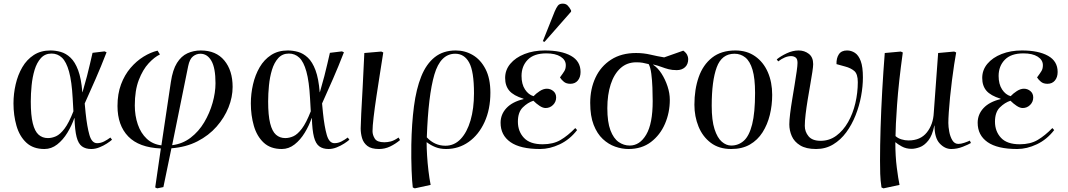

<svg xmlns="http://www.w3.org/2000/svg" viewBox="-20 -804 5861 1054"><path d="M224 14Q162 14 124.5 -21Q87 -56 70.5 -113.5Q54 -171 54 -236Q54 -289 66 -341Q78 -393 102.5 -435Q127 -477 165.5 -502Q204 -527 257 -527Q285 -527 313.5 -519Q342 -511 367 -487.5Q392 -464 409 -418.5Q426 -373 432 -298H433Q448 -349 457.5 -386Q467 -423 474 -453.5Q481 -484 488 -514L554 -522L565 -517Q534 -437 505 -371Q476 -305 445 -236L450 -184Q458 -108 471 -63Q484 -18 513 -18Q533 -18 551.5 -27.5Q570 -37 586 -49L595 -37Q585 -28 566.5 -16Q548 -4 525.5 5Q503 14 481 14Q450 14 430 -0.5Q410 -15 400.5 -52Q391 -89 389 -156H388Q374 -115 350 -75.5Q326 -36 294 -11Q262 14 224 14ZM243 -46Q265 -46 287.5 -56Q310 -66 334 -97.5Q358 -129 383 -193L379 -264Q374 -357 359 -411Q344 -465 320 -487.5Q296 -510 263 -510Q227 -510 204.5 -485Q182 -460 170 -420.5Q158 -381 153.5 -335Q149 -289 149 -247Q149 -171 160 -127Q171 -83 192 -64.5Q213 -46 243 -46Z M843 230 832 225 863 11Q743 6 684 -55Q625 -116 625 -222Q625 -289 644.5 -341Q664 -393 696.5 -431Q729 -469 768 -493Q807 -517 845 -526L858 -505Q828 -491 796 -456.5Q764 -422 742 -365Q720 -308 720 -225Q720 -169 736.5 -121Q753 -73 785.5 -42.5Q818 -12 866 -6L918 -354Q928 -421 951.5 -458.5Q975 -496 1009 -511.5Q1043 -527 1082 -527Q1166 -527 1211.5 -472Q1257 -417 1257 -327Q1257 -271 1234.5 -214.5Q1212 -158 1169 -109Q1126 -60 1063.5 -28Q1001 4 921 10L877 223ZM925 -7Q982 -14 1026.5 -48Q1071 -82 1101 -132.5Q1131 -183 1147 -239.5Q1163 -296 1163 -347Q1163 -431 1140.5 -470Q1118 -509 1080 -509Q1058 -509 1039.5 -494.5Q1021 -480 1013 -441Z M1527 14Q1465 14 1427.5 -21Q1390 -56 1373.5 -113.5Q1357 -171 1357 -236Q1357 -289 1369 -341Q1381 -393 1405.5 -435Q1430 -477 1468.5 -502Q1507 -527 1560 -527Q1588 -527 1616.5 -519Q1645 -511 1670 -487.5Q1695 -464 1712 -418.5Q1729 -373 1735 -298H1736Q1751 -349 1760.5 -386Q1770 -423 1777 -453.5Q1784 -484 1791 -514L1857 -522L1868 -517Q1837 -437 1808 -371Q1779 -305 1748 -236L1753 -184Q1761 -108 1774 -63Q1787 -18 1816 -18Q1836 -18 1854.5 -27.5Q1873 -37 1889 -49L1898 -37Q1888 -28 1869.5 -16Q1851 -4 1828.5 5Q1806 14 1784 14Q1753 14 1733 -0.5Q1713 -15 1703.5 -52Q1694 -89 1692 -156H1691Q1677 -115 1653 -75.5Q1629 -36 1597 -11Q1565 14 1527 14ZM1546 -46Q1568 -46 1590.5 -56Q1613 -66 1637 -97.5Q1661 -129 1686 -193L1682 -264Q1677 -357 1662 -411Q1647 -465 1623 -487.5Q1599 -510 1566 -510Q1530 -510 1507.5 -485Q1485 -460 1473 -420.5Q1461 -381 1456.5 -335Q1452 -289 1452 -247Q1452 -171 1463 -127Q1474 -83 1495 -64.5Q1516 -46 1546 -46Z M2061 14Q2018 14 1996.5 -3Q1975 -20 1967.5 -46Q1960 -72 1960 -99Q1960 -120 1963 -180.5Q1966 -241 1971 -327.5Q1976 -414 1980 -513L2073 -521L2084 -516Q2076 -465 2066 -401.5Q2056 -338 2046.5 -275Q2037 -212 2031 -161Q2025 -110 2025 -84Q2025 -63 2037.5 -43Q2050 -23 2090 -23Q2107 -23 2125 -27.5Q2143 -32 2168 -49L2176 -35Q2151 -14 2122 0Q2093 14 2061 14Z M2257 230 2246 225Q2242 195 2239.5 131Q2237 67 2238 -9Q2240 -125 2252.5 -220.5Q2265 -316 2292.5 -384.5Q2320 -453 2366.5 -490Q2413 -527 2482 -527Q2533 -527 2576 -501.5Q2619 -476 2645.5 -424.5Q2672 -373 2672 -295Q2672 -204 2640 -134Q2608 -64 2553 -25Q2498 14 2429 14Q2396 14 2370 3.5Q2344 -7 2323 -23H2322Q2322 9 2324.5 50Q2327 91 2332 133Q2337 175 2344 211ZM2425 -4Q2474 -4 2509 -41Q2544 -78 2563 -143Q2582 -208 2582 -292Q2582 -412 2555.5 -460.5Q2529 -509 2479 -509Q2398 -509 2364.5 -394.5Q2331 -280 2323 -50Q2366 -4 2425 -4Z M2945 14Q2836 14 2782 -24Q2728 -62 2728 -130Q2728 -176 2760 -210.5Q2792 -245 2854 -260V-262Q2799 -279 2776 -306Q2753 -333 2753 -376Q2753 -420 2781.5 -454Q2810 -488 2859.5 -507.5Q2909 -527 2971 -527Q3062 -527 3114.5 -497.5Q3167 -468 3167 -409Q3167 -380 3152 -362Q3137 -344 3111 -344Q3089 -344 3075.5 -355Q3062 -366 3054 -379Q3071 -402 3078.5 -414.5Q3086 -427 3086 -446Q3086 -475 3057.5 -493Q3029 -511 2979 -511Q2911 -511 2877 -476Q2843 -441 2843 -387Q2843 -342 2862 -313Q2881 -284 2909 -276Q2923 -291 2943 -304Q2963 -317 2982 -317Q3002 -317 3017.5 -304Q3033 -291 3033 -269Q3033 -245 3016 -228Q2999 -211 2975 -211Q2960 -211 2942 -223Q2924 -235 2908 -251Q2877 -241 2850 -214.5Q2823 -188 2823 -136Q2823 -83 2856 -47.5Q2889 -12 2959 -12Q3017 -12 3057 -35.5Q3097 -59 3138 -101L3148 -90Q3108 -38 3053 -12Q2998 14 2945 14ZM2969 -574 2960 -578 3025 -741Q3034 -762 3042.5 -773Q3051 -784 3069 -784Q3086 -784 3096 -774Q3106 -764 3115 -747V-740Z M3430 14Q3394 14 3357 1Q3320 -12 3289 -41Q3258 -70 3239 -118.5Q3220 -167 3220 -239Q3220 -316 3249 -378Q3278 -440 3334.5 -476.5Q3391 -513 3472 -513Q3513 -513 3551 -504Q3589 -495 3626 -489L3731 -526Q3746 -515 3752 -503Q3758 -491 3758 -480Q3758 -451 3740.5 -435Q3723 -419 3695 -419Q3670 -419 3650.5 -424Q3631 -429 3611.5 -436.5Q3592 -444 3566 -450V-448Q3591 -432 3611.5 -400Q3632 -368 3644.5 -330Q3657 -292 3657 -256Q3657 -186 3630.5 -124.5Q3604 -63 3553.5 -24.5Q3503 14 3430 14ZM3437 -5Q3492 -5 3527.5 -65Q3563 -125 3563 -249Q3563 -283 3561.5 -323Q3560 -363 3555.5 -398.5Q3551 -434 3541 -452Q3522 -457 3507.5 -459.5Q3493 -462 3473 -462Q3422 -462 3386.5 -430Q3351 -398 3332.5 -341Q3314 -284 3314 -210Q3314 -134 3331 -89Q3348 -44 3376 -24.5Q3404 -5 3437 -5Z M3994 14Q3927 14 3882 -20Q3837 -54 3814.5 -109.5Q3792 -165 3792 -229Q3792 -313 3815.5 -380.5Q3839 -448 3889 -487.5Q3939 -527 4017 -527Q4080 -527 4125.5 -495Q4171 -463 4195 -408Q4219 -353 4219 -283Q4219 -226 4206 -173Q4193 -120 4166 -77.5Q4139 -35 4096.5 -10.5Q4054 14 3994 14ZM3994 -5Q4034 -5 4063.5 -31.5Q4093 -58 4109 -121.5Q4125 -185 4125 -294Q4125 -374 4111 -421Q4097 -468 4071.5 -488.5Q4046 -509 4012 -509Q3942 -509 3914.5 -434.5Q3887 -360 3887 -223Q3887 -143 3902.5 -95Q3918 -47 3942.5 -26Q3967 -5 3994 -5Z M4460 14Q4405 14 4372.5 -6Q4340 -26 4326.5 -57Q4313 -88 4313 -121Q4313 -144 4317.5 -180.5Q4322 -217 4329 -259Q4336 -301 4342.5 -341Q4349 -381 4353.5 -412.5Q4358 -444 4358 -459Q4358 -481 4347.5 -488.5Q4337 -496 4323 -496Q4290 -496 4252 -467L4244 -478Q4266 -496 4299 -511.5Q4332 -527 4364 -527Q4396 -527 4420 -508.5Q4444 -490 4444 -452Q4444 -439 4439.5 -409Q4435 -379 4428 -339.5Q4421 -300 4414 -257.5Q4407 -215 4402.5 -177Q4398 -139 4398 -113Q4398 -81 4418.5 -56Q4439 -31 4485 -31Q4533 -31 4571 -59Q4609 -87 4635.5 -133.5Q4662 -180 4675.5 -237.5Q4689 -295 4689 -353Q4689 -398 4669.5 -414.5Q4650 -431 4619 -439L4572 -452Q4571 -485 4585 -506Q4599 -527 4630 -527Q4653 -527 4673 -514Q4693 -501 4705 -469Q4717 -437 4717 -379Q4717 -330 4707 -276Q4697 -222 4676.5 -170.5Q4656 -119 4625.5 -77.5Q4595 -36 4553.5 -11Q4512 14 4460 14Z M4830 230 4819 225Q4813 185 4812 150Q4811 115 4811 78Q4811 -2 4814 -101Q4817 -200 4823 -306Q4829 -412 4837 -513L4925 -521L4936 -516Q4913 -350 4904.5 -229Q4896 -108 4896 -57Q4909 -45 4928.5 -39Q4948 -33 4967 -33Q5033 -33 5068 -77Q5103 -121 5106 -185L5130 -513L5218 -521L5229 -516Q5224 -490 5218 -450Q5212 -410 5206 -363.5Q5200 -317 5195.5 -271.5Q5191 -226 5188.5 -188.5Q5186 -151 5186 -129Q5186 -108 5191 -81Q5196 -54 5208 -34Q5220 -14 5241 -14Q5255 -14 5273 -20Q5291 -26 5304 -32L5310 -19Q5297 -11 5265.5 1.5Q5234 14 5202 14Q5167 14 5138.5 -16.5Q5110 -47 5110 -115H5109Q5098 -60 5076 -32.5Q5054 -5 5029 4Q5004 13 4984 13Q4954 13 4930.5 0Q4907 -13 4896 -23H4895Q4895 53 4903 115.5Q4911 178 4918 211Z M5564 14Q5455 14 5401 -24Q5347 -62 5347 -130Q5347 -176 5379 -210.5Q5411 -245 5473 -260V-262Q5418 -279 5395 -306Q5372 -333 5372 -376Q5372 -420 5400.5 -454Q5429 -488 5478.5 -507.5Q5528 -527 5590 -527Q5681 -527 5733.5 -497.5Q5786 -468 5786 -409Q5786 -380 5771 -362Q5756 -344 5730 -344Q5708 -344 5694.5 -355Q5681 -366 5673 -379Q5690 -402 5697.5 -414.5Q5705 -427 5705 -446Q5705 -475 5676.5 -493Q5648 -511 5598 -511Q5530 -511 5496 -476Q5462 -441 5462 -387Q5462 -342 5481 -313Q5500 -284 5528 -276Q5542 -291 5562 -304Q5582 -317 5601 -317Q5621 -317 5636.5 -304Q5652 -291 5652 -269Q5652 -245 5635 -228Q5618 -211 5594 -211Q5579 -211 5561 -223Q5543 -235 5527 -251Q5496 -241 5469 -214.5Q5442 -188 5442 -136Q5442 -83 5475 -47.5Q5508 -12 5578 -12Q5636 -12 5676 -35.5Q5716 -59 5757 -101L5767 -90Q5727 -38 5672 -12Q5617 14 5564 14Z"/></svg>

Font: Literata 72pt
Style: Italic
Weight: 400
Italic angle: -2°
Designer: Latin by Veronika Burian and Jose Scaglione. Greek by Irene Vlachou. Cyrillic by Vera Evstafieva
Foundry: TypeTogether
Version: Version 3.002